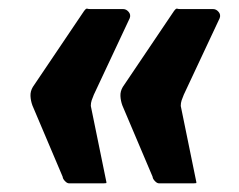

<svg xmlns="http://www.w3.org/2000/svg" viewBox="-20 -484 553 444"><path d="M433 -68Q435 -61 433.5 -60.5Q432 -60 421 -60H348Q343 -60 338 -65.5Q333 -71 333 -75L263 -240Q259 -251 258.5 -262Q258 -273 264 -283L382 -458Q387 -465 389.5 -464Q392 -463 398 -463H473Q480 -463 485.5 -456.5Q491 -450 488 -442L405 -265Q402 -258 400 -252Q398 -246 398 -239ZM225 -68Q227 -61 225.5 -60.5Q224 -60 213 -60H140Q135 -60 130 -65.5Q125 -71 125 -75L55 -240Q51 -251 50.5 -262Q50 -273 56 -283L174 -458Q179 -465 181.5 -464Q184 -463 190 -463H265Q272 -463 277.5 -456.5Q283 -450 280 -442L197 -265Q194 -258 192 -252Q190 -246 190 -239Z"/></svg>

Font: Libre Franklin Black
Style: Italic
Weight: 900
Italic angle: -8°
Designer: Pablo Impallari, Rodrigo Fuenzalida, Nhung Nguyen
Foundry: Impallari Type
Version: Version 3.000